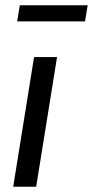

<svg xmlns="http://www.w3.org/2000/svg" viewBox="-20 -707 352 727"><path d="M30 0 109 -491H196L117 0ZM45 -626 55 -687H312L302 -626Z"/></svg>

Font: Nunito Sans 10pt Condensed Medium
Style: Italic
Weight: 500
Width: 3
Italic angle: -9°
Designer: Vernon Adams
Foundry: Vernon Adams
Version: Version 3.101;gftools[0.9.27]